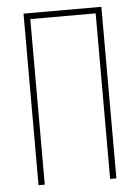

<svg xmlns="http://www.w3.org/2000/svg" viewBox="-52 -755 580 796"><g transform="rotate(-5 238.0 -357.0)"><path d="M76 -714H400V0H374V-689H102V0H76Z"/></g></svg>

Font: Noto Sans Display Thin Cond
Style: Regular
Weight: 250
Width: 3
Designer: Monotype Design team
Foundry: Monotype Imaging Inc.
Version: Version 1.000